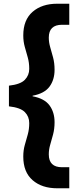

<svg xmlns="http://www.w3.org/2000/svg" viewBox="-20 -832 425 1031"><path d="M287 179Q205 179 155 135.5Q105 92 105 9Q105 -25 113 -53Q121 -81 129 -109.5Q137 -138 137 -171Q137 -206 113.5 -230Q90 -254 28 -261V-372Q90 -379 113.5 -403.5Q137 -428 137 -462Q137 -496 129 -524Q121 -552 113 -580.5Q105 -609 105 -642Q105 -725 155 -768.5Q205 -812 287 -812H352V-699H313Q242 -699 242 -630Q242 -605 249.5 -579Q257 -553 265 -523.5Q273 -494 273 -457Q273 -404 246 -367Q219 -330 155 -318V-315Q219 -303 246 -266Q273 -229 273 -176Q273 -140 265 -110Q257 -80 249.5 -54.5Q242 -29 242 -3Q242 66 313 66H352V179Z"/></svg>

Font: Host Grotesk ExtraBold
Style: Regular
Weight: 800
Designer: Doğukan Karapınar
Foundry: Element Type
Version: Version 1.003; ttfautohint (v1.8.4.7-5d5b)